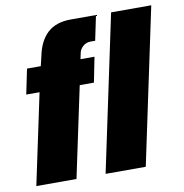

<svg xmlns="http://www.w3.org/2000/svg" viewBox="-78 -764 803 838"><g transform="rotate(-10 323.5 -345.0)"><path d="M101 -401H42L65 -512H126L136 -554Q149 -620 186.5 -655Q224 -690 290 -690H402L379 -580H358Q339 -580 325 -567.5Q311 -555 308 -540L302 -512H364L342 -401H279L194 0H16ZM469 -690H647L501 0H323Z"/></g></svg>

Font: Decalotype Black Italic
Style: Regular
Weight: 900
Italic angle: -12°
Designer: Alfredo Marco Pradil
Foundry: Alfredo Marco Pradil
Version: Version 1.0